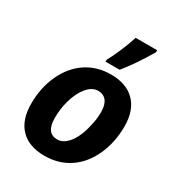

<svg xmlns="http://www.w3.org/2000/svg" viewBox="-190 -918 968 1048"><g transform="rotate(30 294.5 -393.5)"><path d="M43 -201.2Q43 -301.3 80.8 -383.5Q118.7 -465.8 186 -511.2Q253.4 -556.6 342.3 -556.6Q439.9 -556.6 493.2 -502Q546.4 -447.3 546.4 -347.7Q546.4 -246.6 508.5 -163.6Q470.7 -80.6 403.8 -35.6Q336.4 9.8 247.1 9.8Q148.4 9.8 95.7 -44.9Q43 -99.6 43 -201.2ZM385.7 -264.6Q396.5 -304.7 396.5 -352.1Q396.5 -397 377.9 -420.7Q359.4 -444.3 325.7 -444.3Q287.6 -444.3 256.1 -406.2Q224.6 -368.2 207.5 -305.2Q193.4 -253.9 193.4 -197.8Q193.4 -102.1 263.2 -102.1Q290.5 -102.1 314.9 -122.6Q339.4 -143.1 357.7 -179.9Q376 -216.8 385.7 -264.6ZM357.4 -796.9H492.7V-784.2Q429.7 -677.2 368.7 -602.1H279.8V-614.3Q297.4 -645 320.3 -698.5Q343.3 -752 357.4 -796.9Z"/></g></svg>

Font: Viking Open Sans
Style: Bold Italic
Weight: 700
Italic angle: -12°
Foundry: Ascender Corporation
Version: Version 2.000